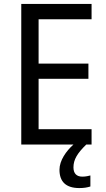

<svg xmlns="http://www.w3.org/2000/svg" viewBox="-20 -800 540 975"><path d="M353 50C353 10 373 -22 418 -66H445V-144H176V-400H429V-477H176V-702H445V-780H88V-66H353C316 -33 282 15 282 62C282 122 314 155 383 155C407 155 423 152 439 147V91C430 93 417 97 398 97C369 97 353 81 353 50Z"/></svg>

Font: Noto Sans Malayalam UI SemiCondensed
Style: Regular
Weight: 400
Width: 4
Designer: Jelle Bosma - Monotype Design Team
Foundry: Monotype Imaging Inc.
Version: Version 2.104